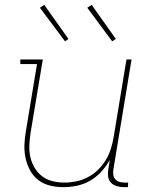

<svg xmlns="http://www.w3.org/2000/svg" viewBox="-20 -766 640 794"><path d="M242 8Q214 8 187 1.5Q160 -5 139 -21Q118 -37 105 -60.5Q92 -84 86 -111Q80 -138 81 -166.5Q82 -195 87 -223L133 -501H64V-520H157L107 -220Q103 -195 101.5 -169Q100 -143 105 -119Q110 -95 122 -74Q134 -53 153 -38Q172 -23 196.5 -17Q221 -11 247 -11Q271 -11 295.5 -16Q320 -21 343 -33Q366 -45 385 -63.5Q404 -82 417.5 -104.5Q431 -127 438.5 -151Q446 -175 450 -199L503 -520H524L449 -66Q447 -55 448.5 -44Q450 -33 456.5 -25Q463 -17 473.5 -14Q484 -11 495 -11H510L509 8H491Q476 8 462 3.5Q448 -1 438.5 -11Q429 -21 427 -36Q425 -51 428 -66L434 -105Q420 -79 399.5 -56.5Q379 -34 353 -19Q327 -4 298.5 2Q270 8 242 8ZM444 -595 341 -734 359 -746 459 -605ZM249 -595 145 -734 163 -746 263 -605Z"/></svg>

Font: Iosevka HT Thin Extended
Style: Italic
Weight: 100
Width: 7
Italic angle: -9°
Monospace: yes
Designer: Belleve Invis
Foundry: Belleve Invis
Version: Version 32.3.0; ttfautohint (v1.8.4)